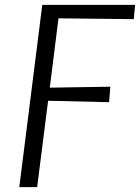

<svg xmlns="http://www.w3.org/2000/svg" viewBox="-20 -767 574 787"><path d="M59.1 0 153.3 -747.1H533.7L528.3 -688.5L219.7 -691.9L184.1 -407.7L432.1 -411.6L427.2 -348.1L177.2 -354L132.3 0Z"/></svg>

Font: HaufeMerriweatherSansLt
Style: Italic
Weight: 300
Designer: Eben Sorkin ( eben@eyebytes.com )
Foundry: Eben Sorkin
Version: Version 1.56